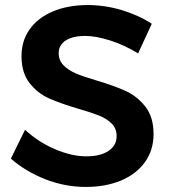

<svg xmlns="http://www.w3.org/2000/svg" viewBox="-20 -731 668 759"><path d="M316 -589Q268 -589 240 -571Q212 -553 212 -521Q212 -492 231.5 -472.5Q251 -453 280.5 -440.5Q310 -428 361 -413Q432 -392 477.5 -371Q523 -350 555 -309Q587 -268 587 -201Q587 -137 552.5 -89.5Q518 -42 457.5 -17Q397 8 319 8Q237 8 159 -22.5Q81 -53 23 -104L79 -218Q132 -169 198 -141Q264 -113 321 -113Q377 -113 409 -134.5Q441 -156 441 -193Q441 -223 421.5 -242.5Q402 -262 372 -274Q342 -286 290 -301Q219 -322 174 -342Q129 -362 97 -402.5Q65 -443 65 -509Q65 -570 97.5 -615.5Q130 -661 189.5 -686Q249 -711 327 -711Q395 -711 461.5 -691Q528 -671 580 -637L526 -520Q472 -553 415.5 -571Q359 -589 316 -589Z"/></svg>

Font: Montserrat arm2 Medium
Style: Regular
Weight: 500
Designer: Julieta Ulanovsky
Foundry: Julieta Ulanovsky
Version: Version 6.000